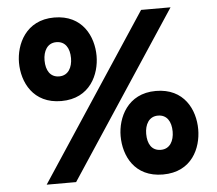

<svg xmlns="http://www.w3.org/2000/svg" viewBox="-52 -769 947 838"><g transform="rotate(-5 422.0 -350.0)"><path d="M215 -346C342 -346 385 -450 385 -529C385 -614 339 -712 215 -712C90 -712 45 -608 45 -529C45 -444 91 -346 215 -346ZM248 12 725 -712H596L119 12ZM215 -454C176 -454 157 -485 157 -529C157 -569 175 -604 215 -604C254 -604 273 -573 273 -529C273 -489 255 -454 215 -454ZM629 12C756 12 799 -90 799 -171C799 -257 753 -354 629 -354C504 -354 459 -250 459 -171C459 -85 504 12 629 12ZM629 -96C589 -96 571 -127 571 -171C571 -211 589 -246 629 -246C668 -246 687 -215 687 -171C687 -131 669 -96 629 -96Z"/></g></svg>

Font: Overpass ExtraBold
Style: Regular
Weight: 800
Designer: Delve Withrington, Thomas Jockin
Foundry: Delve Fonts
Version: Version 3.000;DELV;Overpass